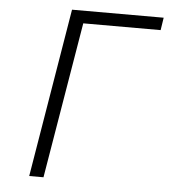

<svg xmlns="http://www.w3.org/2000/svg" viewBox="-51 -744 702 791"><g transform="rotate(5 300.0 -349.0)"><path d="M215 -698H594L586 -646H266L158 0H99Z"/></g></svg>

Font: IBM Plex Mono Light
Style: Italic
Weight: 300
Italic angle: -9°
Monospace: yes
Designer: Mike Abbink, Paul van der Laan, Pieter van Rosmalen
Foundry: Bold Monday
Version: Version 2.3